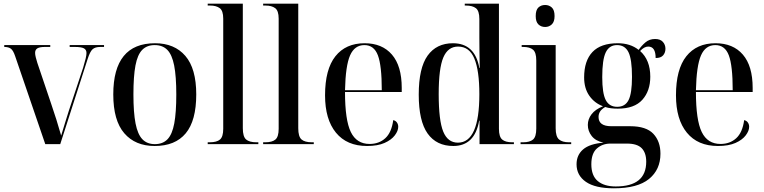

<svg xmlns="http://www.w3.org/2000/svg" viewBox="-20 -780 4137 1039"><path d="M62 -476Q52 -506 39.5 -516Q27 -526 3 -526V-536H252V-526H223Q195 -526 182.5 -518.5Q170 -511 170 -494Q170 -484 173.5 -470Q177 -456 182 -440L257 -218Q272 -175 285 -133Q298 -91 311 -46Q322 -84 331.5 -113.5Q341 -143 352 -179L430 -414Q439 -444 443.5 -463Q448 -482 448 -493Q448 -511 434 -518.5Q420 -526 384 -526H357V-536H543V-526H523Q495 -526 481 -513.5Q467 -501 454 -460L306 0H225Z M817 10Q712 10 652.5 -59Q593 -128 593 -269Q593 -546 819 -546Q924 -546 983 -477.5Q1042 -409 1042 -269Q1042 -127 985 -58.5Q928 10 817 10ZM818 0Q861 0 886.5 -26.5Q912 -53 923 -112Q934 -171 934 -269Q934 -367 922.5 -425.5Q911 -484 885.5 -510Q860 -536 817 -536Q775 -536 749.5 -510Q724 -484 713 -425.5Q702 -367 702 -269Q702 -171 713.5 -112Q725 -53 750.5 -26.5Q776 0 818 0Z M1104 0V-10H1115Q1153 -10 1170.5 -25Q1188 -40 1188 -83V-679Q1188 -722 1169 -736Q1150 -750 1117 -750H1104V-760H1294V-86Q1294 -41 1311.5 -25.5Q1329 -10 1368 -10H1378V0Z M1404 0V-10H1415Q1453 -10 1470.5 -25Q1488 -40 1488 -83V-679Q1488 -722 1469 -736Q1450 -750 1417 -750H1404V-760H1594V-86Q1594 -41 1611.5 -25.5Q1629 -10 1668 -10H1678V0Z M1966 10Q1857 10 1798 -62Q1739 -134 1739 -264Q1739 -405 1795 -475.5Q1851 -546 1953 -546Q2048 -546 2101 -484.5Q2154 -423 2154 -304V-282H1847Q1847 -130 1878.5 -65.5Q1910 -1 1980 -1Q2031 -1 2065 -32Q2099 -63 2108 -130Q2121 -127 2128 -117Q2135 -107 2135 -94Q2135 -72 2116.5 -47.5Q2098 -23 2061 -6.5Q2024 10 1966 10ZM2046 -292Q2046 -425 2025 -480.5Q2004 -536 1952 -536Q1899 -536 1874.5 -480.5Q1850 -425 1847 -292Z M2433 10Q2342 10 2294 -57.5Q2246 -125 2246 -268Q2246 -412 2294 -479Q2342 -546 2431 -546Q2550 -546 2574 -412H2576Q2575 -464 2574.5 -506Q2574 -548 2574 -575V-677Q2574 -721 2555.5 -735.5Q2537 -750 2501 -750H2495V-760H2680V-83Q2680 -40 2697.5 -25Q2715 -10 2752 -10H2761V0H2575V-127H2573Q2549 10 2433 10ZM2458 -8Q2574 -8 2574 -270Q2574 -398 2547 -463Q2520 -528 2459 -528Q2404 -528 2379 -469Q2354 -410 2354 -271Q2354 -128 2378.5 -68Q2403 -8 2458 -8Z M2930 -634Q2908 -634 2893.5 -648Q2879 -662 2879 -693Q2879 -726 2893.5 -739.5Q2908 -753 2930 -753Q2951 -753 2966 -739.5Q2981 -726 2981 -693Q2981 -662 2966 -648Q2951 -634 2930 -634ZM2797 0V-10H2810Q2847 -10 2864.5 -25Q2882 -40 2882 -84V-453Q2882 -496 2864.5 -511Q2847 -526 2811 -526H2803V-536H2987V-86Q2987 -41 3005 -25.5Q3023 -10 3059 -10H3071V0Z M3302 239Q3201 239 3150.5 204Q3100 169 3100 109Q3100 59 3135.5 28.5Q3171 -2 3246 -8Q3203 -17 3182 -44Q3161 -71 3161 -104Q3161 -135 3181 -161.5Q3201 -188 3243 -205Q3197 -222 3169 -262Q3141 -302 3141 -361Q3141 -451 3186 -498.5Q3231 -546 3323 -546Q3391 -546 3436 -510Q3451 -532 3472.5 -550.5Q3494 -569 3525 -569Q3553 -569 3567 -553.5Q3581 -538 3581 -516Q3581 -495 3568.5 -480.5Q3556 -466 3528 -466Q3528 -528 3488 -528Q3466 -528 3444 -504Q3499 -455 3499 -365Q3499 -288 3456 -240Q3413 -192 3323 -192Q3305 -192 3287.5 -194Q3270 -196 3255 -201Q3235 -189 3227 -176Q3219 -163 3219 -147Q3219 -97 3288 -97H3390Q3477 -97 3515.5 -56Q3554 -15 3554 52Q3554 138 3492 188.5Q3430 239 3302 239ZM3320 -202Q3363 -202 3381.5 -238.5Q3400 -275 3400 -364Q3400 -459 3381 -497.5Q3362 -536 3319 -536Q3277 -536 3258 -496.5Q3239 -457 3239 -363Q3239 -275 3258 -238.5Q3277 -202 3320 -202ZM3312 229Q3477 229 3477 95Q3477 47 3452.5 22Q3428 -3 3373 -3H3283Q3240 -3 3210 23.5Q3180 50 3180 109Q3180 171 3215 200Q3250 229 3312 229Z M3865 10Q3756 10 3697 -62Q3638 -134 3638 -264Q3638 -405 3694 -475.5Q3750 -546 3852 -546Q3947 -546 4000 -484.5Q4053 -423 4053 -304V-282H3746Q3746 -130 3777.5 -65.5Q3809 -1 3879 -1Q3930 -1 3964 -32Q3998 -63 4007 -130Q4020 -127 4027 -117Q4034 -107 4034 -94Q4034 -72 4015.5 -47.5Q3997 -23 3960 -6.5Q3923 10 3865 10ZM3945 -292Q3945 -425 3924 -480.5Q3903 -536 3851 -536Q3798 -536 3773.5 -480.5Q3749 -425 3746 -292Z"/></svg>

Font: Noto Serif Display SemiCondensed Medium
Style: Regular
Weight: 500
Width: 4
Designer: Monotype Design Team
Foundry: Monotype Imaging Inc.
Version: Version 2.009